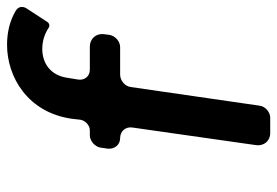

<svg xmlns="http://www.w3.org/2000/svg" viewBox="-141 -646 787 545"><g transform="rotate(-90 252.5 -373.5)"><path d="M386 -647C407 -647 428 -641 446 -629C452 -625 459 -627 463 -633L502 -693C508 -704 506 -715 495 -722C467 -739 433 -747 398 -747C306 -747 206 -688 188 -564L185 -538C182 -524 169 -512 155 -512H141C125 -512 109 -498 106 -482L103 -461C101 -442 114 -426 133 -426C153 -426 166 -410 163 -391L113 -40C110 -18 125 0 147 0H191C207 0 223 -14 225 -30L278 -396C280 -412 296 -426 313 -426H391C408 -426 423 -440 426 -456L428 -472C431 -494 415 -512 393 -512H327C309 -512 297 -526 299 -544L304 -575C311 -625 347 -647 386 -647Z"/></g></svg>

Font: Trueno
Style: RoundIt
Weight: 400
Designer: Julieta Ulanovsky, Jasper
Foundry: Julieta Ulanovsky, Cannot Into Space Fonts
Version: Version 3.001